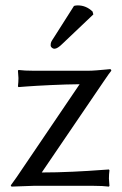

<svg xmlns="http://www.w3.org/2000/svg" viewBox="-20 -693 456 716"><path d="M255.9 -670.9Q261.7 -672.9 270 -672.9Q301.3 -672.9 325.2 -649.9L328.1 -639.2L212.9 -529.8Q194.3 -511.2 183.1 -511.2Q177.7 -511.2 173.3 -515.1Q168.9 -519 168.9 -523.9Q168.9 -531.7 170.9 -536.4Q172.9 -541 180.2 -551.8ZM135.7 -49.8Q189.9 -49.8 252.4 -52.7Q314.9 -55.7 350.6 -58.6L386.2 -61L388.2 -58.1Q386.2 -42.5 386.2 -26.9Q386.2 -26.4 388.2 0L386.2 2.9Q363.3 0 330.1 0H104L22.9 2.9L20 -1.5Q21 -2.9 42 -32.2L276.9 -378.9Q226.1 -378.4 168.9 -375.7Q111.8 -373 80.1 -370.6L48.8 -368.2L46.9 -371.1Q48.8 -386.7 48.8 -401.9Q48.8 -402.8 46.9 -429.2L48.8 -432.1Q71.3 -429.2 105 -429.2H309.1Q321.8 -429.2 340.8 -430.7Q359.9 -432.1 374 -433.6Q388.2 -435.1 389.6 -435.1Q395 -435.1 395 -429.2Q389.6 -423.3 365.2 -387.2Z"/></svg>

Font: Linux Biolinum G
Style: Regular
Weight: 400
Designer: Philipp H. Poll
Foundry: Philipp H. Poll
Version: Version 1.1.0 ; ttfautohint (v1.6)